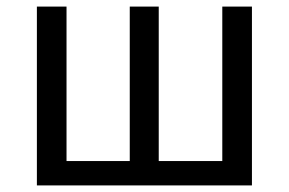

<svg xmlns="http://www.w3.org/2000/svg" viewBox="-20 -563 877 583"><path d="M182 -543H92V0H745V-543H655V-74H462V-543H374V-74H182Z"/></svg>

Font: Spoqa Han Sans Neo
Style: Regular
Weight: 400
Designer: [Spoqa Han Sans Neo] Dong-huui Kim ___ Younghwa Kang ___ Yujin Lee ___ [Noto Sans] Ryoko NISHIZUKA ____ (kana & ideograp
Foundry: Spoqa (http://www.spoqa-han-sans.com)
Version: Version 1.100;hotconv 1.0.109;makeotfexe 2.5.65596